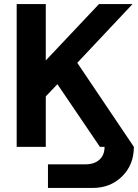

<svg xmlns="http://www.w3.org/2000/svg" viewBox="-20 -722 679 944"><path d="M215.8 202.1V85.9H400.9Q443.8 85.9 469 63Q494.1 40 494.1 0H471.2L262.2 -308.1L205.1 -248V0H62V-702.1H205.1V-424.8L466.8 -702.1H631.8L359.9 -413.1L638.2 0Q638.2 87.9 580.6 145Q522.9 202.1 435.1 202.1Z"/></svg>

Font: LT Superior
Style: Bold
Weight: 400
Designer: Daniel Lyons
Foundry: LyonsType
Version: Version 1.000